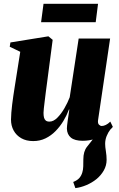

<svg xmlns="http://www.w3.org/2000/svg" viewBox="-20 -712 610 986"><path d="M367 254 356 222.5Q377.5 214 388 201.5Q398.5 189 403 172.5Q407 159.5 407.5 142.2Q408 125 408 106.5Q408 65 427 41.5Q446 18 462 -3L548.5 -49.5Q535 -32 527.5 -13Q520 6 520 26.5Q520 42 523.8 64.8Q527.5 87.5 527.5 109Q527.5 138 512.8 163.8Q498 189.5 474.5 208.5Q452 226.5 423.8 238.5Q395.5 250.5 367 254ZM150.5 12.5Q115 12.5 89.5 -2Q64 -16.5 50.2 -41.5Q36.5 -66.5 36.5 -97.5Q36.5 -113.5 38.2 -133.5Q40 -153.5 42.5 -175.8Q45 -198 48.5 -220.2Q52 -242.5 55 -262.5L84 -446L30 -472L33.5 -494L228.5 -525.5L250.5 -507.5L221.5 -286Q218.5 -265 215.5 -241Q212.5 -217 209.8 -194.8Q207 -172.5 205.2 -156Q203.5 -139.5 203.5 -132.5Q203.5 -118 206 -108.2Q208.5 -98.5 215 -93Q221.5 -87.5 234 -87.5Q254.5 -87.5 274.2 -107.2Q294 -127 310.8 -156Q327.5 -185 338 -212.5L384 -514H545.5L483.5 -94.5Q481.5 -78.5 488.2 -71.8Q495 -65 502.5 -65Q512 -65 523.5 -70.5Q535 -76 546.5 -87.5L559.5 -60.5Q545 -42.5 521.5 -26Q498 -9.5 468.2 0.8Q438.5 11 405 11Q364 11 344.2 -5.2Q324.5 -21.5 323.5 -51Q323.5 -56.5 324.5 -67.2Q325.5 -78 327.5 -91.5Q329.5 -105 331.8 -120.2Q334 -135.5 336 -149.5H334Q323 -120 305.8 -91.2Q288.5 -62.5 265.5 -39Q242.5 -15.5 213.8 -1.5Q185 12.5 150.5 12.5ZM203.5 -692.5H483.5L471.5 -598H191Z"/></svg>

Font: Merriweather 120pt Black
Style: Italic
Weight: 900
Italic angle: -7.8°
Version: Version 2.101